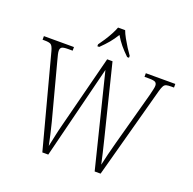

<svg xmlns="http://www.w3.org/2000/svg" viewBox="-157 -1089 1253 1248"><g transform="rotate(20 470.0 -465.5)"><path d="M95 -640Q86 -673 74 -681Q62 -689 31 -689H16V-714H224V-689H194Q158 -689 148.5 -681.5Q139 -674 139 -658Q139 -649 142.5 -633Q146 -617 153 -592L255 -207Q267 -160 274 -128.5Q281 -97 290 -54Q299 -95 306.5 -131Q314 -167 325 -209L454 -713H491L613 -222Q625 -174 634.5 -133.5Q644 -93 652 -56Q659 -89 669.5 -131.5Q680 -174 692 -218L793 -589Q799 -614 803 -631Q807 -648 807 -658Q807 -674 797 -681.5Q787 -689 751 -689H721V-714H925V-689H906Q885 -689 873 -686Q861 -683 854 -671Q847 -659 840 -634L668 0H627L467 -644L306 0H265ZM365 -784Q379 -803 396 -829Q413 -855 427.5 -882Q442 -909 450 -931H499Q507 -909 522 -882Q537 -855 553.5 -829Q570 -803 584 -784V-771H571Q539 -802 517 -828.5Q495 -855 475 -889Q454 -855 432 -828.5Q410 -802 378 -771H365Z"/></g></svg>

Font: Noto Serif Tamil SemiCondensed ExtraLight
Style: Regular
Weight: 200
Width: 4
Designer: Indian Type Foundry, Tom Grace, and the Monotype Design Team
Foundry: Monotype Imaging Inc.
Version: Version 2.004; ttfautohint (v1.8.4.7-5d5b)